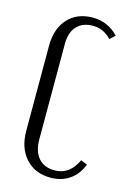

<svg xmlns="http://www.w3.org/2000/svg" viewBox="-111 -764 566 829"><g transform="rotate(15 172.0 -349.5)"><path d="M47 -541Q47 -617 88 -662Q129 -707 199 -707Q267 -707 314 -657L291 -636Q271 -656 251.5 -664.5Q232 -673 208 -673Q162 -673 136.5 -645Q111 -617 111 -567V-140Q111 -86 136.5 -56.5Q162 -27 209 -27Q276 -27 309 -99L338 -87Q320 -41 284.5 -16.5Q249 8 200 8Q130 8 88.5 -38Q47 -84 47 -161Z"/></g></svg>

Font: Moniqa Paragraph
Style: Regular
Weight: 400
Designer: Rajesh Rajput
Foundry: Rajesh Rajput
Version: Version 1.000